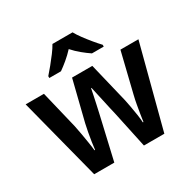

<svg xmlns="http://www.w3.org/2000/svg" viewBox="-168 -933 1099 1100"><g transform="rotate(-30 382.0 -383.0)"><path d="M427 -239Q423 -255 417 -282Q411 -309 404.5 -339Q398 -369 392 -395Q386 -421 383 -436H380Q377 -420 371.5 -393.5Q366 -367 359.5 -337.5Q353 -308 347 -281.5Q341 -255 337 -238L282 0H149L9 -543H130L190 -294Q196 -267 201.5 -234Q207 -201 212 -170.5Q217 -140 219 -118H223Q225 -138 229.5 -167.5Q234 -197 239.5 -227Q245 -257 250 -278L316 -543H450L514 -278Q518 -259 523.5 -229.5Q529 -200 533.5 -170Q538 -140 539 -118H543Q545 -134 549.5 -162Q554 -190 559.5 -221.5Q565 -253 572 -281L636 -543H755L613 0H478ZM448 -766Q460 -744 480 -717Q500 -690 521.5 -664Q543 -638 562 -618V-606H484Q460 -622 432.5 -644.5Q405 -667 381 -694Q356 -667 329 -644.5Q302 -622 279 -606H202V-618Q220 -638 241.5 -664.5Q263 -691 283 -717.5Q303 -744 315 -766Z"/></g></svg>

Font: Noto Sans Sinhala SemiCondensed SemiBold
Style: Regular
Weight: 600
Width: 4
Designer: Jelle Bosma - Monotype Design Team
Foundry: Monotype Imaging Inc.
Version: Version 2.006; ttfautohint (v1.8.4.7-5d5b)